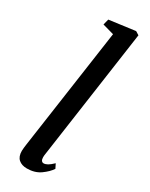

<svg xmlns="http://www.w3.org/2000/svg" viewBox="-215 -862 717 915"><g transform="rotate(30 143.5 -404.0)"><path d="M157 -85.5Q156.5 -82 156.5 -75.5Q156.5 -63.5 161 -57.2Q165.5 -51 173 -51Q182.5 -51 194.2 -57.5Q206 -64 223 -80.5L235 -56.5Q220 -33.5 189.8 -11.8Q159.5 10 116 10Q87.5 10 70.5 -4.8Q53.5 -19.5 53.5 -51Q53.5 -58.5 54.8 -69.2Q56 -80 57.5 -90L152 -749.5L89.5 -767L97.5 -798.5L240 -817.5L259.5 -805.5Z"/></g></svg>

Font: Merriweather Text
Style: Italic
Weight: 400
Italic angle: -7.8°
Designer: Eben Sorkin
Foundry: Eben Sorkin
Version: Version 2.100